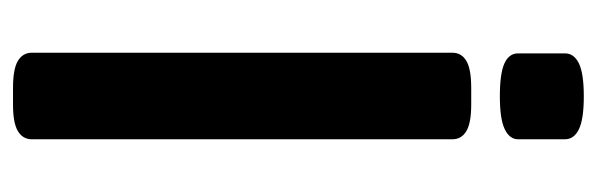

<svg xmlns="http://www.w3.org/2000/svg" viewBox="-331 -584 917 295"><g transform="rotate(90 127.5 -436.5)"><path d="M115 2Q86 2 73.5 -5.5Q61 -13 61 -27V-673Q61 -687 73.5 -694.5Q86 -702 115 -702H141Q169 -702 181.5 -694.5Q194 -687 194 -673V-27Q194 -13 181.5 -5.5Q169 2 141 2ZM128 -746Q93 -746 77.5 -753Q62 -760 62 -774V-846Q62 -860 77.5 -867.5Q93 -875 128 -875Q163 -875 178.5 -867.5Q194 -860 194 -846V-774Q194 -761 178.5 -753.5Q163 -746 128 -746Z"/></g></svg>

Font: Asap Condensed SemiBold
Style: Regular
Weight: 600
Width: 3
Designer: Pablo Cosgaya
Foundry: Omnibus-Type
Version: Version 3.001; ttfautohint (v1.8.4.7-5d5b)